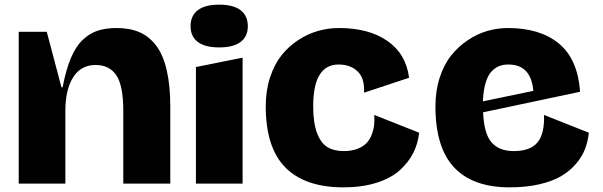

<svg xmlns="http://www.w3.org/2000/svg" viewBox="-20 -786 2581 822"><path d="M60.1 -649.9H180.2L243.2 -412.1H248Q262.2 -486.8 283.2 -536.9Q304.2 -586.9 333.7 -615Q363.3 -643.1 397.9 -654.5Q432.6 -666 480 -666Q536.1 -666 577.6 -647.9Q619.1 -629.9 648.9 -590.3Q678.7 -550.8 693.8 -485.4Q709 -419.9 709 -328.1V0H507.8V-312Q507.8 -418.9 478.3 -463.4Q448.7 -507.8 389.2 -507.8Q326.2 -507.8 293 -454.8Q259.8 -401.9 259.8 -311V0H60.1Z M918 -583Q857.9 -583 826.9 -606.4Q795.9 -629.9 795.9 -673.8Q795.9 -718.8 826.9 -742.4Q857.9 -766.1 918 -766.1Q979 -766.1 1010 -742.4Q1041 -718.8 1041 -673.8Q1041 -629.9 1010 -606.4Q979 -583 918 -583ZM1018.6 0H818.8V-499L1018.6 -539.1Z M1320.8 -331.1Q1320.8 -259.8 1337.4 -216.3Q1354 -172.9 1381.8 -156Q1409.7 -139.2 1451.7 -139.2Q1484.4 -139.2 1509 -148.4Q1533.7 -157.7 1548.1 -172.4Q1562.5 -187 1570.8 -208Q1579.1 -229 1581.5 -249.5Q1584 -270 1582.5 -293.9L1774.4 -217.8Q1769.5 -170.9 1749 -130.6Q1728.5 -90.3 1690.9 -56.6Q1653.3 -22.9 1591.6 -3.4Q1529.8 16.1 1450.7 16.1Q1286.1 16.1 1201.9 -68.8Q1117.7 -153.8 1117.7 -331.1Q1117.7 -398.4 1136.2 -454.8Q1154.8 -511.2 1185.5 -549.6Q1216.3 -587.9 1257.3 -614.7Q1298.3 -641.6 1342.3 -653.8Q1386.2 -666 1431.6 -666Q1559.1 -666 1638.7 -610.6Q1718.3 -555.2 1731.4 -453.1L1538.6 -389.2Q1541.5 -451.7 1510.7 -480.7Q1480 -509.8 1429.7 -509.8Q1320.8 -509.8 1320.8 -331.1Z M1844.2 -331.1Q1844.2 -397.9 1862.8 -454.6Q1881.3 -511.2 1912.4 -549.6Q1943.4 -587.9 1983.9 -614.7Q2024.4 -641.6 2067.4 -653.8Q2110.4 -666 2154.3 -666Q2292.5 -666 2373 -599.4Q2453.6 -532.7 2463.4 -393.1L2048.3 -305.2Q2051.8 -214.8 2084 -177Q2116.2 -139.2 2179.2 -139.2Q2251.5 -139.2 2281.7 -177Q2312 -214.8 2309.1 -293.9L2501 -217.8Q2497.1 -180.2 2484.4 -147.5Q2471.7 -114.7 2445.6 -84.2Q2419.4 -53.7 2382.1 -31.7Q2344.7 -9.8 2288.3 3.2Q2231.9 16.1 2162.1 16.1Q2004.9 16.1 1924.6 -68.8Q1844.2 -153.8 1844.2 -331.1ZM2156.2 -509.8Q2133.8 -509.8 2116.2 -502.7Q2098.6 -495.6 2083.3 -478.8Q2067.9 -461.9 2058.6 -429.9Q2049.3 -397.9 2047.4 -352.1L2263.2 -397Q2253.9 -509.8 2156.2 -509.8Z"/></svg>

Font: Mayenne Sans Regular
Style: Regular
Weight: 600
Width: 6
Designer: Jérémy Landes — Studio Triple
Foundry: Jérémy Landes — Studio Triple
Version: Version 1.001;hotconv 1.0.109;makeotfexe 2.5.65596